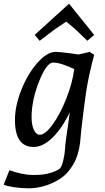

<svg xmlns="http://www.w3.org/2000/svg" viewBox="-42 -785 568 1040"><path d="M-22 215 9 137Q82 163 139.5 163Q197 163 234.5 150.5Q272 138 282.5 127.5Q293 117 301 82.5Q309 48 310 25Q311 2 315 -26.5Q319 -55 325.5 -99.5Q332 -144 336 -177Q295 -91 243 -40Q191 11 140 11Q39 11 39 -135Q39 -211 73.5 -298Q108 -385 160.5 -444.5Q213 -504 260 -504Q279 -504 332 -497L384 -490L444 -504L468 -488Q438 -375 425 -290Q401 -122 392 -14Q384 55 354.5 106Q325 157 282.5 184Q240 211 196.5 223Q153 235 113.5 235Q74 235 34 229Q-6 223 -22 215ZM246 -446Q210 -446 169.5 -343.5Q129 -241 129 -150Q129 -108 141.5 -81.5Q154 -55 174 -55Q203 -55 243.5 -111Q284 -167 317.5 -252Q351 -337 360 -411Q286 -446 246 -446ZM332 -765 468 -596 431 -564 368 -625 317 -668Q302 -658 279 -642.5Q256 -627 253 -625L173 -564L146 -596Z"/></svg>

Font: Andada
Style: Italic
Weight: 400
Italic angle: -8.29999°
Designer: Carolina Giovagnoli
Foundry: Carolina Giovagnoli
Version: Version 1.003